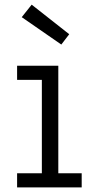

<svg xmlns="http://www.w3.org/2000/svg" viewBox="-20 -820 405 840"><path d="M235.1 -61.9H337.4V0H54.8V-61.9H163.1V-470.6H54.8V-532.5H235.1ZM118.6 -799.6 75.1 -744.9 248.2 -625.1 282.9 -670.3Z"/></svg>

Font: Hepta Slab ExtraLight
Style: Regular
Weight: 200
Designer: Michael LaGattuta
Foundry: Michael LaGattuta
Version: Version 1.100